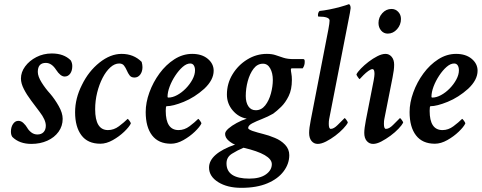

<svg xmlns="http://www.w3.org/2000/svg" viewBox="-20 -694 2346 935"><path d="M132.8 6.8Q74.2 6.8 40 -27.3Q33.2 -37.1 33.2 -52.7Q33.2 -75.2 43.5 -90.3Q53.7 -105.5 69.3 -105.5Q83 -105.5 94.2 -94.7Q105.5 -84 112.3 -72.3Q119.1 -59.6 132.3 -49.3Q145.5 -39.1 162.1 -39.1Q181.6 -39.1 192.4 -50.8Q203.1 -62.5 203.1 -82Q203.1 -110.4 172.9 -149.4Q153.3 -175.8 131.8 -204.1Q110.4 -232.4 96.2 -260.3Q82 -288.1 82 -311.5Q82 -342.8 102.5 -370.6Q123 -398.4 157.2 -416Q191.4 -433.6 232.4 -433.6Q291 -433.6 324.2 -400.4Q332 -387.7 332 -372.1Q332 -349.6 321.8 -335.4Q311.5 -321.3 294.9 -321.3Q274.4 -321.3 252.9 -354.5Q231.4 -387.7 203.1 -387.7Q164.1 -387.7 164.1 -343.8Q164.1 -322.3 182.6 -292.5Q201.2 -262.7 224.6 -237.3Q247.1 -210.9 266.1 -177.2Q285.2 -143.6 285.2 -115.2Q285.2 -80.1 265.1 -52.2Q245.1 -24.4 210.4 -8.8Q175.8 6.8 132.8 6.8Z M468.8 5.9Q407.2 5.9 376.5 -35.2Q345.7 -76.2 345.7 -147.5Q345.7 -214.8 378.9 -280.3Q411.1 -346.7 464.4 -389.2Q517.6 -431.6 572.3 -431.6Q630.9 -431.6 669.9 -392.6Q673.8 -377.9 673.8 -367.2Q673.8 -345.7 663.1 -331.1Q652.3 -316.4 634.8 -316.4Q619.1 -316.4 611.3 -326.7Q603.5 -336.9 597.7 -350.6Q591.8 -364.3 584 -374.5Q576.2 -384.8 560.5 -384.8Q538.1 -384.8 517.1 -365.7Q496.1 -346.7 479.5 -314.5Q462.9 -282.2 453.1 -242.7Q443.4 -203.1 443.4 -162.1Q443.4 -60.5 505.9 -60.5Q534.2 -60.5 559.1 -79.1Q584 -97.7 601.6 -115.2Q603.5 -115.2 610.4 -106Q617.2 -96.7 617.2 -92.8Q609.4 -76.2 585 -52.7Q560.5 -29.3 529.3 -11.7Q498 5.9 468.8 5.9Z M812.5 5.9Q752 5.9 720.7 -34.7Q689.5 -75.2 689.5 -148.4Q689.5 -194.3 707.5 -244.1Q725.6 -293.9 756.8 -336.4Q788.1 -378.9 829.1 -405.3Q870.1 -431.6 916 -431.6Q962.9 -431.6 991.7 -407.7Q1020.5 -383.8 1020.5 -349.6Q1020.5 -304.7 974.6 -261.7Q927.7 -219.7 875 -198.2Q822.3 -176.8 791 -176.8Q787.1 -176.8 787.1 -154.3Q787.1 -60.5 849.6 -60.5Q877.9 -60.5 902.8 -79.1Q927.7 -97.7 945.3 -115.2Q947.3 -115.2 954.1 -106Q960.9 -96.7 960.9 -92.8Q953.1 -76.2 928.7 -52.7Q904.3 -29.3 873 -11.7Q841.8 5.9 812.5 5.9ZM799.8 -218.8Q820.3 -218.8 842.8 -231Q865.2 -243.2 884.8 -263.2Q904.3 -283.2 917 -306.6Q929.7 -330.1 929.7 -351.6Q929.7 -366.2 923.8 -375.5Q918 -384.8 906.2 -384.8Q888.7 -384.8 869.6 -368.2Q850.6 -351.6 833.5 -325.7Q816.4 -299.8 806.2 -272.5Q795.9 -245.1 795.9 -222.7Q795.9 -218.8 799.8 -218.8Z M1155.3 220.7Q1086.9 220.7 1042.5 192.9Q998 165 998 122.1Q998 54.7 1125 9.8Q1112.3 6.8 1094.2 -8.3Q1076.2 -23.4 1076.2 -42Q1076.2 -53.7 1092.3 -67.9Q1108.4 -82 1132.8 -95.2Q1157.2 -108.4 1181.6 -116.2Q1141.6 -123 1113.3 -156.2Q1085 -189.5 1085 -233.4Q1085 -287.1 1112.3 -332Q1139.6 -377 1184.1 -404.3Q1228.5 -431.6 1279.3 -431.6Q1304.7 -431.6 1322.8 -425.3Q1340.8 -418.9 1360.8 -412.6Q1380.9 -406.2 1410.2 -406.2H1457Q1463.9 -406.2 1463.9 -395.5Q1464.8 -376 1454.1 -361.3H1402.3Q1396.5 -361.3 1396.5 -355.5Q1396.5 -348.6 1398.9 -335.9Q1401.4 -323.2 1401.4 -304.7Q1401.4 -257.8 1385.7 -226.1Q1370.1 -194.3 1349.1 -173.8Q1328.1 -153.3 1310.5 -140.6Q1285.2 -126 1256.3 -114.7Q1227.5 -103.5 1208 -93.3Q1188.5 -83 1188.5 -70.3Q1188.5 -64.5 1209 -56.6Q1235.4 -47.9 1261.7 -41.5Q1288.1 -35.2 1318.4 -22.5Q1347.7 -10.7 1368.2 10.7Q1388.7 32.2 1388.7 61.5Q1388.7 103.5 1361.3 140.1Q1334 176.8 1282.2 198.7Q1230.5 220.7 1155.3 220.7ZM1225.6 -157.2Q1252.9 -157.2 1271.5 -180.7Q1290 -204.1 1299.3 -238.8Q1308.6 -273.4 1308.6 -304.7Q1308.6 -337.9 1295.9 -360.8Q1283.2 -383.8 1260.7 -383.8Q1233.4 -383.8 1214.8 -359.4Q1196.3 -335 1186.5 -298.8Q1176.8 -262.7 1176.8 -226.6Q1176.8 -195.3 1189.5 -176.3Q1202.1 -157.2 1225.6 -157.2ZM1194.3 175.8Q1246.1 175.8 1274.9 155.3Q1303.7 134.8 1303.7 105.5Q1303.7 57.6 1166 25.4Q1135.7 38.1 1109.4 54.7Q1083 71.3 1083 101.6Q1083 175.8 1194.3 175.8Z M1527.3 6.8Q1508.8 6.8 1497.1 -7.3Q1485.4 -21.5 1485.4 -46.9Q1485.4 -57.6 1487.3 -73.2Q1489.3 -88.9 1493.2 -108.4L1579.1 -550.8Q1585 -582 1585 -593.8Q1585 -613.3 1531.2 -613.3Q1528.3 -613.3 1528.3 -620.1Q1528.3 -632.8 1536.1 -640.6Q1556.6 -642.6 1584 -647.9Q1611.3 -653.3 1637.7 -660.6Q1664.1 -668 1679.7 -673.8Q1687.5 -668.9 1687.5 -654.3Q1687.5 -646.5 1672.9 -574.2L1583 -114.3Q1582 -109.4 1581.5 -103.5Q1581.1 -97.7 1581.1 -90.8Q1581.1 -66.4 1590.8 -66.4Q1605.5 -66.4 1624 -85Q1642.6 -103.5 1658.2 -119.1Q1660.2 -119.1 1667 -109.9Q1673.8 -100.6 1673.8 -96.7Q1668 -85 1651.4 -67.4Q1634.8 -49.8 1612.8 -33.2Q1590.8 -16.6 1567.9 -4.9Q1544.9 6.8 1527.3 6.8Z M1886.7 -650.4Q1906.2 -650.4 1919.4 -636.2Q1932.6 -622.1 1932.6 -601.6Q1932.6 -573.2 1913.6 -551.8Q1894.5 -530.3 1868.2 -530.3Q1848.6 -530.3 1835.9 -545.4Q1823.2 -560.5 1823.2 -582Q1823.2 -609.4 1841.8 -629.9Q1860.4 -650.4 1886.7 -650.4ZM1857.4 -431.6Q1875 -431.6 1887.2 -417.5Q1899.4 -403.3 1899.4 -378.9Q1899.4 -366.2 1897.5 -351.1Q1895.5 -335.9 1891.6 -316.4L1851.6 -114.3Q1850.6 -110.4 1850.1 -104.5Q1849.6 -98.6 1849.6 -90.8Q1849.6 -66.4 1859.4 -66.4Q1875 -66.4 1893.6 -85Q1912.1 -103.5 1927.7 -119.1Q1929.7 -119.1 1936.5 -109.9Q1943.4 -100.6 1943.4 -96.7Q1937.5 -85 1920.9 -67.4Q1904.3 -49.8 1881.8 -33.2Q1859.4 -16.6 1836.9 -4.9Q1814.5 6.8 1796.9 6.8Q1778.3 6.8 1766.1 -7.3Q1753.9 -21.5 1753.9 -46.9Q1753.9 -57.6 1755.9 -73.2Q1757.8 -88.9 1761.7 -108.4L1799.8 -302.7Q1801.8 -313.5 1802.7 -321.3Q1803.7 -329.1 1803.7 -334Q1803.7 -357.4 1793.9 -357.4Q1786.1 -357.4 1773.9 -348.6Q1761.7 -339.8 1750 -328.1Q1738.3 -316.4 1731.4 -308.6Q1729.5 -308.6 1722.7 -318.4Q1715.8 -328.1 1715.8 -332Q1721.7 -343.8 1737.8 -360.4Q1753.9 -377 1774.9 -393.1Q1795.9 -409.2 1817.9 -420.4Q1839.8 -431.6 1857.4 -431.6Z M2097.7 5.9Q2037.1 5.9 2005.9 -34.7Q1974.6 -75.2 1974.6 -148.4Q1974.6 -194.3 1992.7 -244.1Q2010.7 -293.9 2042 -336.4Q2073.2 -378.9 2114.3 -405.3Q2155.3 -431.6 2201.2 -431.6Q2248 -431.6 2276.9 -407.7Q2305.7 -383.8 2305.7 -349.6Q2305.7 -304.7 2259.8 -261.7Q2212.9 -219.7 2160.2 -198.2Q2107.4 -176.8 2076.2 -176.8Q2072.3 -176.8 2072.3 -154.3Q2072.3 -60.5 2134.8 -60.5Q2163.1 -60.5 2188 -79.1Q2212.9 -97.7 2230.5 -115.2Q2232.4 -115.2 2239.3 -106Q2246.1 -96.7 2246.1 -92.8Q2238.3 -76.2 2213.9 -52.7Q2189.5 -29.3 2158.2 -11.7Q2127 5.9 2097.7 5.9ZM2085 -218.8Q2105.5 -218.8 2127.9 -231Q2150.4 -243.2 2169.9 -263.2Q2189.5 -283.2 2202.1 -306.6Q2214.8 -330.1 2214.8 -351.6Q2214.8 -366.2 2209 -375.5Q2203.1 -384.8 2191.4 -384.8Q2173.8 -384.8 2154.8 -368.2Q2135.7 -351.6 2118.7 -325.7Q2101.6 -299.8 2091.3 -272.5Q2081.1 -245.1 2081.1 -222.7Q2081.1 -218.8 2085 -218.8Z"/></svg>

Font: Crimson Text SemiBold
Style: Italic
Weight: 600
Italic angle: -11°
Designer: Sebastian Kosch
Foundry: Sebastian Kosch
Version: Version 1.100; ttfautohint (v1.8.4)